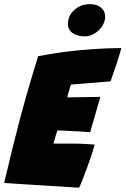

<svg xmlns="http://www.w3.org/2000/svg" viewBox="-38 -896 604 924"><path d="M342.5 7.5Q297.5 4.5 252.5 1.5Q207.5 -1.5 162.5 -4Q117.5 -6.5 72.2 -9.5Q27 -12.5 -18 -15.5Q2.5 -103.5 22.5 -184.2Q42.5 -265 61 -335Q89 -438 111.5 -513.5Q134 -589 145.5 -625.5Q248 -645 333.8 -653.2Q419.5 -661.5 476 -663.2Q532.5 -665 546 -665Q535.5 -626 522.5 -586.8Q509.5 -547.5 494 -504.5L303.5 -489Q302 -486 299.5 -477.5Q297 -469 294 -458.8Q291 -448.5 288.8 -439.8Q286.5 -431 285.5 -427.5Q297.5 -427.5 313 -427.8Q328.5 -428 346 -428.2Q363.5 -428.5 381.5 -428.8Q399.5 -429 415.8 -429.2Q432 -429.5 445 -430L396 -260Q389.5 -260.5 373.2 -261.5Q357 -262.5 336.2 -263.8Q315.5 -265 295 -266Q274.5 -267 259.2 -267.8Q244 -268.5 238.5 -268.5Q237 -264.5 234.8 -257.8Q232.5 -251 230.2 -243.5Q228 -236 225.8 -228.2Q223.5 -220.5 221.8 -214.5Q220 -208.5 219 -205Q223 -205 251.8 -205Q280.5 -205 313.5 -205Q334 -205 353.2 -204.2Q372.5 -203.5 389 -202.2Q405.5 -201 417.5 -200Q411 -175 400 -142.5Q389 -110 377.2 -78.2Q365.5 -46.5 356 -23Q346.5 0.5 342.5 7.5ZM394.5 -876Q429 -876 448.5 -859.2Q468 -842.5 468 -816Q468 -792 453.8 -770.2Q439.5 -748.5 417.2 -734.8Q395 -721 371 -721Q334.5 -721 311.8 -736.8Q289 -752.5 289 -780Q289 -821 320 -848.5Q351 -876 394.5 -876Z"/></svg>

Font: Grandstander Thin Black
Style: Italic
Weight: 900
Italic angle: -15°
Version: Version 1.200